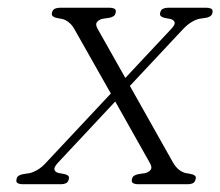

<svg xmlns="http://www.w3.org/2000/svg" viewBox="-20 -473 566 493"><path d="M482.4 -13.2Q480.5 -4.9 474.9 -2.4Q469.2 0 463.4 0H333.5Q327.6 0 322.3 -2.4Q316.9 -4.9 318.8 -13.2Q320.3 -19.5 324.7 -22Q329.1 -24.4 333.5 -25.4Q337.4 -26.4 342 -26.9Q346.7 -27.3 352.1 -28.3Q361.3 -30.3 366.5 -36.6Q371.6 -43 364.7 -54.7L275.9 -212.4L128.4 -54.7Q117.7 -43 119.9 -36.9Q122.1 -30.8 130.4 -28.8Q135.7 -27.8 139.9 -27.1Q144 -26.4 147.9 -25.4Q151.9 -24.4 155 -21.7Q158.2 -19 156.7 -13.2Q154.8 -4.9 149.2 -2.4Q143.6 0 137.7 0H37.1Q31.2 0 25.9 -2.4Q20.5 -4.9 22.5 -13.2Q23.9 -19.5 28.3 -22Q32.7 -24.4 37.1 -25.4Q41 -26.4 45.7 -26.9Q50.3 -27.3 55.7 -28.3Q64.9 -30.3 75.9 -36.6Q86.9 -43 97.7 -54.7L264.6 -232.9L170.9 -398.4Q164.6 -409.7 156.2 -416Q147.9 -422.4 139.6 -424.3Q134.3 -425.3 130.4 -426Q126.5 -426.8 122.6 -427.7Q118.7 -428.7 115.5 -431.4Q112.3 -434.1 113.3 -439.9Q115.2 -448.2 121.1 -450.7Q127 -453.1 132.8 -453.1H262.7Q268.6 -453.1 273.7 -450.7Q278.8 -448.2 276.9 -439.9Q275.4 -433.6 271 -431.2Q266.6 -428.7 262.7 -427.7Q258.3 -426.8 253.7 -426.3Q249 -425.8 243.7 -424.8Q234.4 -422.9 229.2 -416.5Q224.1 -410.2 231 -398.4L301.8 -272.9L419.4 -398.4Q430.7 -410.2 428.2 -416.3Q425.8 -422.4 417.5 -424.3Q412.1 -425.3 408.2 -426Q404.3 -426.8 400.4 -427.7Q396.5 -428.7 393.3 -431.4Q390.1 -434.1 391.1 -439.9Q393.1 -448.2 398.9 -450.7Q404.8 -453.1 410.6 -453.1H511.2Q517.1 -453.1 522.2 -450.7Q527.3 -448.2 525.4 -439.9Q523.9 -433.6 519.5 -431.2Q515.1 -428.7 511.2 -427.7Q506.8 -426.8 502.2 -426.3Q497.6 -425.8 492.2 -424.8Q482.9 -422.9 472.2 -416.5Q461.4 -410.2 450.2 -398.4L313.5 -252.4L424.8 -54.7Q431.6 -43.5 439.7 -37.1Q447.8 -30.8 456.1 -28.8Q461.4 -27.8 465.6 -27.1Q469.7 -26.4 473.6 -25.4Q477.5 -24.4 480.7 -21.7Q483.9 -19 482.4 -13.2Z"/></svg>

Font: Atsinvsda
Style: Italic
Weight: 400
Italic angle: -12°
Designer: Al Webster
Foundry: Al Webster and Michael Everson
Version: Version 2.000